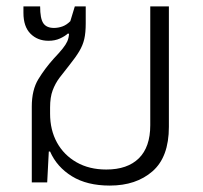

<svg xmlns="http://www.w3.org/2000/svg" viewBox="-20 -568 632 598"><path d="M322 10Q251 10 204 -19Q157 -48 136 -96H132L127 0H79V-236Q79 -288 99.5 -321.5Q120 -355 147 -385Q165 -404 175 -416.5Q185 -429 189.5 -439Q194 -449 195 -462L192 -464Q182 -455 166.5 -448Q151 -441 131 -441Q97 -441 75 -463Q53 -485 53 -528V-548H105Q105 -510 115 -495.5Q125 -481 148 -481Q161 -481 174 -485.5Q187 -490 199 -502L213 -548H247V-495Q247 -466 242.5 -446.5Q238 -427 227 -408.5Q216 -390 196 -365Q179 -344 165.5 -326Q152 -308 144 -286.5Q136 -265 136 -233V-214Q136 -163 157.5 -124Q179 -85 218.5 -62.5Q258 -40 311 -40Q377 -40 412.5 -75Q448 -110 448 -178V-548H506V-173Q506 -79 455 -34.5Q404 10 322 10Z"/></svg>

Font: Noto Sans Thai Light
Style: Regular
Weight: 300
Designer: Monotype Design Team
Foundry: Monotype Imaging Inc.
Version: Version 2.001